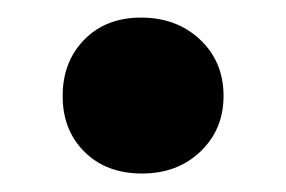

<svg xmlns="http://www.w3.org/2000/svg" viewBox="-20 -182 317 213"><path d="M137.5 10.5Q98 10.5 73.8 -13.5Q49.5 -37.5 49.5 -75.5Q49.5 -113.5 73.5 -138Q97.5 -162.5 136.5 -162.5Q176 -162.5 202 -138Q228 -113.5 228 -75.5Q228 -38.5 202.5 -14Q177 10.5 137.5 10.5Z"/></svg>

Font: Libre Caslon Text
Style: Bold
Weight: 700
Designer: Pablo Impallari, Rodrigo Fuenzalida, Katja Schimmel
Foundry: Pablo Impallari, Rodrigo Fuenzalida
Version: Version 2.000